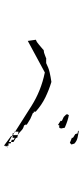

<svg xmlns="http://www.w3.org/2000/svg" viewBox="276 -948 447 1040"><g transform="rotate(90 500.0 -428.5)"><path d="M770 -225.6V-233.9H772.9V-242.7H781.7L780.8 -243.7H770V-250.5H757.3V-262.2L737.8 -268.1V-278.8L713.4 -290.5L710.4 -301.3Q698.2 -309.6 688 -319.8Q677.7 -330.1 664.1 -333.5L658.7 -335V-340.3H655.8V-349.6L624.5 -368.7L592.3 -382.8V-387.2H585.4V-397.9Q549.3 -430.2 508.1 -450.2Q466.8 -470.2 424.3 -482.9Q397 -479 372.6 -473.4Q348.1 -467.8 322.3 -454.6H299.3V-455.6Q290 -452.6 280.3 -448.2Q266.1 -441.9 251 -440.9L248.5 -437.5Q235.4 -426.8 221.2 -414.6Q209 -403.3 195.8 -398.9L202.1 -355L373 -447.3L375.5 -446.8Q471.7 -426.8 553.2 -375.7Q634.8 -324.7 717.3 -271.5V-264.6ZM712.4 -272V-287.1V-300.3L749.5 -277.3V-252.4ZM727.1 -297.9V-272.9H702.6V-281.2L693.8 -283.2V-304.7ZM665.5 -525.9H673.3L676.3 -535.6L672.4 -555.2Q632.8 -572.8 603 -577.6V-572.8L600.1 -573.7V-563.5L613.8 -549.8L635.3 -539.6V-532.2L656.7 -519L661.6 -527.3L665.5 -523.4ZM727.1 -599.6V-593.8L753.9 -583L763.2 -591.3L758.3 -607.4Q744.6 -620.6 725.3 -624.8Q706.1 -628.9 687 -632.3L694.3 -625.5H702.6L707 -612.3Z"/></g></svg>

Font: Bakudai
Style: ExtraLight
Weight: 200
Version: Version 1.48